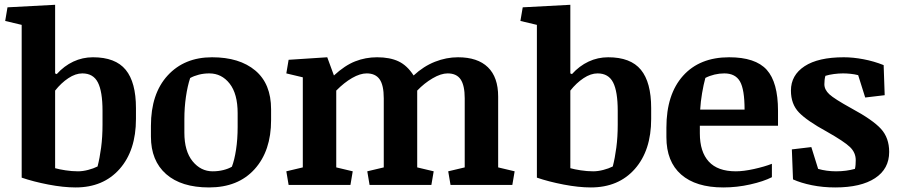

<svg xmlns="http://www.w3.org/2000/svg" viewBox="-20 -783 3807 813"><path d="M213.4 -472.2 220.2 -469.2Q251.5 -503.9 290.5 -522.2Q329.6 -540.5 373.5 -540.5Q468.8 -540.5 512.2 -487.5Q555.7 -434.6 555.7 -325.2V-279.3Q555.7 -146 486.6 -67.6Q417.5 10.7 300.3 10.7Q248.5 10.7 185.1 -1.5Q121.6 -13.7 71.8 -30.8V-677.7L2 -694.3L11.7 -752L213.4 -762.7ZM414.1 -313.5Q414.1 -395.5 394.5 -433.8Q375 -472.2 328.6 -472.2Q299.8 -472.2 269.3 -451.9Q238.8 -431.6 213.4 -399.4V-70.8Q230.5 -65.9 257.3 -61.8Q284.2 -57.6 310.1 -57.6Q330.6 -57.6 353 -63.5Q375.5 -69.3 393.1 -78.1Q402.3 -113.8 408.2 -158.4Q414.1 -203.1 414.1 -255.4Z M865.2 10.7Q747.6 10.7 683.3 -45.9Q619.1 -102.5 619.1 -204.6V-250Q619.1 -386.2 689.9 -463.4Q760.7 -540.5 877.9 -540.5Q994.1 -540.5 1061 -484.4Q1127.9 -428.2 1127.9 -320.3V-274.4Q1127.9 -144 1058.1 -66.7Q988.3 10.7 865.2 10.7ZM986.3 -303.7Q986.3 -385.7 952.4 -429Q918.5 -472.2 866.2 -472.2Q842.8 -472.2 821.8 -466.8Q800.8 -461.4 785.2 -452.6Q773.9 -418.5 767.3 -373Q760.7 -327.6 760.7 -279.3V-221.2Q760.7 -143.1 795.4 -100.3Q830.1 -57.6 880.4 -57.6Q904.8 -57.6 926 -63Q947.3 -68.4 961.9 -77.1Q972.7 -105 979.5 -149.2Q986.3 -193.4 986.3 -245.6Z M1192.4 -57.6 1262.2 -74.2V-455.6L1192.4 -472.2L1202.1 -529.8L1365.7 -540.5L1394 -463.4Q1439.9 -505.9 1483.9 -523.2Q1527.8 -540.5 1576.7 -540.5Q1630.9 -540.5 1667.5 -523.2Q1704.1 -505.9 1731.4 -463.4Q1773.4 -502.4 1821.8 -521.5Q1870.1 -540.5 1919.4 -540.5Q2002.4 -540.5 2045.9 -498.3Q2089.4 -456.1 2089.4 -374V-74.2L2159.2 -57.6L2149.4 0H1887.7L1877.9 -57.6L1947.8 -74.2V-366.7Q1947.8 -420.9 1930.7 -446.5Q1913.6 -472.2 1875.5 -472.2Q1847.2 -472.2 1811.8 -451.4Q1776.4 -430.7 1746.6 -399.4V-74.2L1816.4 -57.6L1806.6 0H1544.9L1535.2 -57.6L1605 -74.2V-366.7Q1605 -422.4 1587.4 -447.3Q1569.8 -472.2 1532.7 -472.2Q1504.9 -472.2 1471.2 -452.9Q1437.5 -433.6 1403.8 -399.4V-74.2L1473.6 -57.6L1463.9 0H1202.1Z M2395 -472.2 2401.9 -469.2Q2433.1 -503.9 2472.2 -522.2Q2511.2 -540.5 2555.2 -540.5Q2650.4 -540.5 2693.8 -487.5Q2737.3 -434.6 2737.3 -325.2V-279.3Q2737.3 -146 2668.2 -67.6Q2599.1 10.7 2481.9 10.7Q2430.2 10.7 2366.7 -1.5Q2303.2 -13.7 2253.4 -30.8V-677.7L2183.6 -694.3L2193.4 -752L2395 -762.7ZM2595.7 -313.5Q2595.7 -395.5 2576.2 -433.8Q2556.6 -472.2 2510.3 -472.2Q2481.4 -472.2 2450.9 -451.9Q2420.4 -431.6 2395 -399.4V-70.8Q2412.1 -65.9 2439 -61.8Q2465.8 -57.6 2491.7 -57.6Q2512.2 -57.6 2534.7 -63.5Q2557.1 -69.3 2574.7 -78.1Q2584 -113.8 2589.8 -158.4Q2595.7 -203.1 2595.7 -255.4Z M2943.4 -250.5V-218.3Q2943.4 -140.1 2981.2 -98.9Q3019 -57.6 3095.7 -57.6Q3128.9 -57.6 3172.9 -67.4Q3216.8 -77.1 3248.5 -89.4V-32.7Q3212.9 -14.6 3156.7 -2Q3100.6 10.7 3042.5 10.7Q2926.8 10.7 2864.3 -43.9Q2801.8 -98.6 2801.8 -202.1V-242.7Q2801.8 -383.3 2872.1 -461.9Q2942.4 -540.5 3067.4 -540.5Q3178.7 -540.5 3226.6 -487.5Q3274.4 -434.6 3274.4 -314V-250.5ZM2966.8 -453.1Q2959 -424.8 2952.9 -388.7Q2946.8 -352.5 2944.8 -318.8H3132.8Q3132.8 -404.3 3113.3 -438.2Q3093.8 -472.2 3046.9 -472.2Q3026.4 -472.2 3005.6 -467.3Q2984.9 -462.4 2966.8 -453.1Z M3585.4 -324.2Q3675.8 -275.4 3710.4 -237.3Q3745.1 -199.2 3745.1 -139.6Q3745.1 -67.9 3685.3 -28.6Q3625.5 10.7 3516.6 10.7Q3464.4 10.7 3417.7 1.2Q3371.1 -8.3 3337.9 -23.4L3333 -150.4L3415.5 -160.2L3444.3 -67.9Q3460.9 -63 3480.5 -60.3Q3500 -57.6 3520 -57.6Q3542.5 -57.6 3562.5 -60.3Q3582.5 -63 3600.1 -67.9Q3602.1 -75.7 3602.8 -85.7Q3603.5 -95.7 3603.5 -105Q3603.5 -136.7 3579.3 -160.2Q3555.2 -183.6 3481 -225.6Q3397 -271.5 3363 -306.9Q3329.1 -342.3 3329.1 -399.4Q3329.1 -464.8 3387 -502.7Q3444.8 -540.5 3553.2 -540.5Q3591.8 -540.5 3636 -532.2Q3680.2 -523.9 3721.7 -507.3L3726.1 -379.9L3643.6 -370.1L3613.8 -464.8Q3598.1 -468.8 3581.3 -470.5Q3564.5 -472.2 3549.8 -472.2Q3531.2 -472.2 3511 -469.5Q3490.7 -466.8 3475.1 -461.9Q3472.7 -454.1 3471.7 -444.8Q3470.7 -435.5 3470.7 -426.3Q3470.7 -403.3 3491.7 -383.8Q3512.7 -364.3 3585.4 -324.2Z"/></svg>

Font: Noticia Text
Style: Bold
Weight: 700
Designer: JM Sole
Foundry: JM Sole
Version: Version 1.003